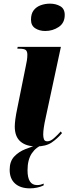

<svg xmlns="http://www.w3.org/2000/svg" viewBox="-20 -793 379 1053"><path d="M228 -623Q196 -623 173 -638Q150 -653 150 -685Q150 -718 165 -737Q180 -756 204 -764.5Q228 -773 254 -773Q286 -773 310.5 -759Q335 -745 335 -711Q335 -667 302 -645Q269 -623 228 -623ZM179 10Q123 10 92 -17Q61 -44 61 -99Q61 -113 64 -138Q67 -163 77 -210L121 -428Q125 -445 127.5 -461.5Q130 -478 130 -493Q130 -511 121.5 -518.5Q113 -526 84 -526H75L77 -536H314L230 -145Q217 -87 217 -55Q217 -40 221 -29Q225 -18 240 -18Q257 -18 277 -36Q297 -54 313 -72L320 -63Q295 -33 263.5 -11.5Q232 10 179 10ZM144 240Q92 240 62.5 213.5Q33 187 33 138Q33 92 58 65.5Q83 39 120 24.5Q157 10 192 0H217Q178 13 154.5 48Q131 83 131 141Q131 222 183 222Q194 222 202 220Q210 218 220 214L219 224Q185 240 144 240Z"/></svg>

Font: Noto Serif Display ExtraCondensed Black
Style: Italic
Weight: 900
Width: 2
Italic angle: -12°
Designer: Monotype Design Team
Foundry: Monotype Imaging Inc.
Version: Version 2.009